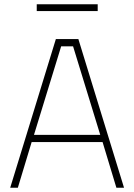

<svg xmlns="http://www.w3.org/2000/svg" viewBox="-20 -884 632 904"><path d="M28 0 243 -700H349L564 0H528L463 -215H129L64 0ZM140 -249H452L324 -666H268ZM153 -832V-864H440V-832Z"/></svg>

Font: TitilliumWeb ExtraLight
Style: Regular
Weight: 400
Designer: Mohamed Gaber, Accademia di Belle Arti di Urbino and others
Foundry: Kief Type Foundry, Accademia di Belle Arti di Urbino and others
Version: Version 3.000; ttfautohint (v1.8.2)